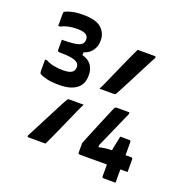

<svg xmlns="http://www.w3.org/2000/svg" viewBox="-152 -932 1105 1154"><g transform="rotate(20 400.0 -355.0)"><path d="M428 -412Q435 -424 448.5 -454Q462 -484 479 -523Q496 -562 513.5 -600.5Q531 -639 544.5 -669Q558 -699 564 -710H672Q685 -710 678 -697Q672 -686 657.5 -658Q643 -630 624.5 -594Q606 -558 587.5 -522Q569 -486 554.5 -458Q540 -430 533 -419Q530 -412 522 -412ZM712 86H637Q626 86 626 75V1H453Q442 1 442 -10V-69Q442 -70 449.5 -88.5Q457 -107 469 -136Q481 -165 494.5 -197.5Q508 -230 520.5 -260Q533 -290 541.5 -310Q550 -330 551 -332Q554 -337 557.5 -338.5Q561 -340 565 -340H646V-328Q644 -324 632 -297Q620 -270 603.5 -232Q587 -194 570 -156Q553 -118 542 -93V-79Q577 -89 626 -90V-94Q626 -97 630 -116.5Q634 -136 638.5 -156.5Q643 -177 644 -184H701Q712 -184 712 -173V-90H747Q758 -90 758 -79V1H712ZM372 -289Q365 -277 351.5 -247Q338 -217 321 -178Q304 -139 286.5 -100.5Q269 -62 255.5 -32Q242 -2 236 9H128Q116 9 122 -4Q128 -15 142.5 -43Q157 -71 175.5 -107Q194 -143 212.5 -179Q231 -215 245.5 -243Q260 -271 267 -282Q271 -289 278 -289ZM336 -683Q336 -651 318.5 -624Q301 -597 263 -584V-567Q305 -555 322.5 -528.5Q340 -502 340 -469V-463Q340 -406 301 -378Q262 -350 193 -350Q143 -350 112 -357.5Q81 -365 67 -374Q61 -379 61 -389V-465H73Q96 -452 123.5 -446.5Q151 -441 182 -441Q223 -441 239.5 -452.5Q256 -464 256 -487Q256 -502 245.5 -512.5Q235 -523 207 -529Q179 -535 127 -535Q115 -535 115 -547V-611Q195 -611 223.5 -622Q252 -633 252 -661Q252 -684 234.5 -694Q217 -704 179 -704Q119 -704 78 -682H66V-762Q66 -766 67.5 -769.5Q69 -773 75 -776Q87 -782 114 -789Q141 -796 184 -796Q269 -796 302.5 -764.5Q336 -733 336 -689Z"/></g></svg>

Font: Recursive Sn Lnr St SmB
Style: Regular
Weight: 600
Version: Version 1.079;hotconv 1.0.112;makeotfexe 2.5.65598; ttfautoh